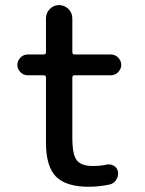

<svg xmlns="http://www.w3.org/2000/svg" viewBox="-20 -710 559 740"><path d="M86.9 -419.9Q70.3 -419.9 58.6 -432.1Q46.9 -444.3 46.9 -460Q46.9 -475.6 58.6 -487.8Q70.3 -500 86.9 -500H148.4Q157.2 -500 157.2 -508.8V-638.7Q157.2 -660.2 171.9 -675.3Q186.5 -690.4 207.5 -690.4Q228.5 -690.4 243.7 -675.3Q258.8 -660.2 258.8 -638.7V-508.8Q258.8 -500 267.6 -500H407.2Q423.8 -500 435.5 -487.8Q447.3 -475.6 447.3 -460Q447.3 -444.3 435.5 -432.1Q423.8 -419.9 407.2 -419.9H267.6Q258.8 -419.9 258.8 -411.1V-179.7Q258.8 -114.3 275.9 -92.3Q293 -70.3 336.9 -70.3Q369.1 -70.3 388.7 -75.2Q403.3 -79.1 417.5 -71.8Q431.6 -64.5 434.6 -48.8Q437.5 -32.2 428.2 -17.6Q418.9 -2.9 403.3 1Q362.3 9.8 322.3 9.8Q234.4 9.8 195.8 -29.3Q157.2 -68.4 157.2 -160.2V-411.1Q157.2 -419.9 148.4 -419.9Z"/></svg>

Font: Rounded Mgen+ 2p medium
Style: Regular
Weight: 500
Designer: [Source Han Sans]
Ryoko NISHIZUKA  (kana & ideographs); Paul D. Hunt (Latin, Greek & Cyrillic); Wenlong ZHANG  (bopomofo
Version: Version 1.059.20150602